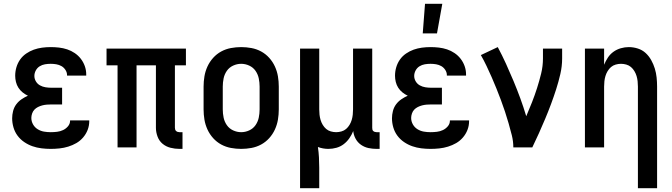

<svg xmlns="http://www.w3.org/2000/svg" viewBox="-20 -776 3540 1011"><path d="M247 8Q223 8 198.5 5Q174 2 151 -6Q128 -14 107.5 -28Q87 -42 72.5 -61.5Q58 -81 51 -105Q44 -129 44 -153Q44 -172 49 -191.5Q54 -211 65.5 -226.5Q77 -242 93 -253Q109 -264 127 -272Q112 -279 99 -289.5Q86 -300 77 -314Q68 -328 64 -344.5Q60 -361 60 -377Q60 -400 66.5 -422Q73 -444 86 -462.5Q99 -481 118 -494Q137 -507 158 -514.5Q179 -522 201.5 -525Q224 -528 247 -528Q269 -528 291 -525.5Q313 -523 334 -516Q355 -509 373.5 -496.5Q392 -484 405.5 -466.5Q419 -449 426.5 -428Q434 -407 434 -385V-378H333V-381Q333 -395 324.5 -408Q316 -421 303.5 -428Q291 -435 276.5 -437.5Q262 -440 247 -440Q232 -440 217 -437.5Q202 -435 189 -427Q176 -419 168.5 -405Q161 -391 161 -376Q161 -361 169 -347.5Q177 -334 190.5 -326.5Q204 -319 219.5 -316.5Q235 -314 250 -314H307V-226H250Q238 -226 226 -225Q214 -224 202.5 -221Q191 -218 180 -212.5Q169 -207 161 -198.5Q153 -190 149 -178Q145 -166 145 -155Q145 -137 154 -121Q163 -105 178.5 -95.5Q194 -86 211.5 -83Q229 -80 247 -80Q264 -80 280.5 -82Q297 -84 312 -91Q327 -98 338 -111Q349 -124 349 -140V-142H450V-138Q450 -114 441.5 -92Q433 -70 417.5 -52Q402 -34 382 -22.5Q362 -11 339.5 -4Q317 3 293.5 5.5Q270 8 247 8Z M941 8H925Q901 8 877.5 2Q854 -4 836 -19Q818 -34 809.5 -57Q801 -80 801 -103V-432H699V0H599V-432H541V-520H959V-432H901V-103Q901 -98 902.5 -93.5Q904 -89 907.5 -86Q911 -83 915.5 -81.5Q920 -80 925 -80H941Z M1250 8Q1223 8 1196 3Q1169 -2 1145 -15Q1121 -28 1102.5 -48.5Q1084 -69 1072.5 -94Q1061 -119 1056.5 -146Q1052 -173 1052 -200V-320Q1052 -347 1056.5 -374Q1061 -401 1072.5 -426Q1084 -451 1102.5 -471.5Q1121 -492 1145 -505Q1169 -518 1196 -523Q1223 -528 1250 -528Q1277 -528 1304 -523Q1331 -518 1355 -505Q1379 -492 1397.5 -471.5Q1416 -451 1427.5 -426Q1439 -401 1443.5 -374Q1448 -347 1448 -320V-200Q1448 -173 1443.5 -146Q1439 -119 1427.5 -94Q1416 -69 1397.5 -48.5Q1379 -28 1355 -15Q1331 -2 1304 3Q1277 8 1250 8ZM1250 -80Q1272 -80 1292.5 -89.5Q1313 -99 1325.5 -117Q1338 -135 1342.5 -156.5Q1347 -178 1347 -200V-320Q1347 -342 1342.5 -363.5Q1338 -385 1325.5 -403Q1313 -421 1292.5 -430.5Q1272 -440 1250 -440Q1228 -440 1207.5 -430.5Q1187 -421 1174.5 -403Q1162 -385 1157.5 -363.5Q1153 -342 1153 -320V-200Q1153 -178 1157.5 -156.5Q1162 -135 1174.5 -117Q1187 -99 1207.5 -89.5Q1228 -80 1250 -80Z M1560 215V-520H1661V-200Q1661 -186 1662.5 -172Q1664 -158 1668 -144.5Q1672 -131 1679.5 -118.5Q1687 -106 1697.5 -97Q1708 -88 1722 -84Q1736 -80 1750 -80Q1764 -80 1778 -84Q1792 -88 1802.5 -97Q1813 -106 1820.5 -118.5Q1828 -131 1832 -144.5Q1836 -158 1837.5 -172Q1839 -186 1839 -200V-520H1940V-103Q1940 -98 1941 -93.5Q1942 -89 1945.5 -86Q1949 -83 1953.5 -81.5Q1958 -80 1963 -80H1979V8H1963Q1941 8 1920 3.5Q1899 -1 1881 -13.5Q1863 -26 1852.5 -45.5Q1842 -65 1840 -86Q1832 -66 1819.5 -48Q1807 -30 1790 -17Q1773 -4 1752 2Q1731 8 1709 8Q1695 8 1681 5.5Q1667 3 1654 -2Q1658 25 1659.5 52.5Q1661 80 1661 107V215Z M2247 8Q2223 8 2198.5 5Q2174 2 2151 -6Q2128 -14 2107.5 -28Q2087 -42 2072.5 -61.5Q2058 -81 2051 -105Q2044 -129 2044 -153Q2044 -172 2049 -191.5Q2054 -211 2065.5 -226.5Q2077 -242 2093 -253Q2109 -264 2127 -272Q2112 -279 2099 -289.5Q2086 -300 2077 -314Q2068 -328 2064 -344.5Q2060 -361 2060 -377Q2060 -400 2066.5 -422Q2073 -444 2086 -462.5Q2099 -481 2118 -494Q2137 -507 2158 -514.5Q2179 -522 2201.5 -525Q2224 -528 2247 -528Q2269 -528 2291 -525.5Q2313 -523 2334 -516Q2355 -509 2373.5 -496.5Q2392 -484 2405.5 -466.5Q2419 -449 2426.5 -428Q2434 -407 2434 -385V-378H2333V-381Q2333 -395 2324.5 -408Q2316 -421 2303.5 -428Q2291 -435 2276.5 -437.5Q2262 -440 2247 -440Q2232 -440 2217 -437.5Q2202 -435 2189 -427Q2176 -419 2168.5 -405Q2161 -391 2161 -376Q2161 -361 2169 -347.5Q2177 -334 2190.5 -326.5Q2204 -319 2219.5 -316.5Q2235 -314 2250 -314H2307V-226H2250Q2238 -226 2226 -225Q2214 -224 2202.5 -221Q2191 -218 2180 -212.5Q2169 -207 2161 -198.5Q2153 -190 2149 -178Q2145 -166 2145 -155Q2145 -137 2154 -121Q2163 -105 2178.5 -95.5Q2194 -86 2211.5 -83Q2229 -80 2247 -80Q2264 -80 2280.5 -82Q2297 -84 2312 -91Q2327 -98 2338 -111Q2349 -124 2349 -140V-142H2450V-138Q2450 -114 2441.5 -92Q2433 -70 2417.5 -52Q2402 -34 2382 -22.5Q2362 -11 2339.5 -4Q2317 3 2293.5 5.5Q2270 8 2247 8ZM2206 -600 2218 -756H2309L2281 -600Z M2683 0Q2683 -32 2675 -64Q2667 -96 2658 -127Q2649 -158 2639 -188.5Q2629 -219 2617.5 -249.5Q2606 -280 2594 -310Q2582 -340 2569 -369.5Q2556 -399 2542 -428.5Q2528 -458 2512 -486L2601 -528Q2624 -485 2644.5 -440Q2665 -395 2684 -349.5Q2703 -304 2720 -257.5Q2737 -211 2751 -164Q2767 -201 2781.5 -238Q2796 -275 2808 -312.5Q2820 -350 2829.5 -389Q2839 -428 2839 -468V-520H2940V-468Q2940 -427 2930.5 -386Q2921 -345 2908.5 -306Q2896 -267 2881.5 -228Q2867 -189 2851 -151Q2835 -113 2818 -75Q2801 -37 2783 0Z M3339 215V-320Q3339 -334 3337.5 -348Q3336 -362 3332 -375.5Q3328 -389 3320.5 -401.5Q3313 -414 3302.5 -423Q3292 -432 3278 -436Q3264 -440 3250 -440Q3236 -440 3222 -436Q3208 -432 3197.5 -423Q3187 -414 3179.5 -401.5Q3172 -389 3168 -375.5Q3164 -362 3162.5 -348Q3161 -334 3161 -320V0H3060V-520H3161V-435Q3169 -455 3181 -473Q3193 -491 3210.5 -503.5Q3228 -516 3249 -522Q3270 -528 3291 -528Q3315 -528 3338.5 -520.5Q3362 -513 3379.5 -497Q3397 -481 3409 -459.5Q3421 -438 3428 -415Q3435 -392 3437.5 -368Q3440 -344 3440 -320V215Z"/></svg>

Font: Iosevka Term Semibold
Style: Regular
Weight: 600
Monospace: yes
Designer: Belleve Invis
Foundry: Belleve Invis
Version: Version 31.4.0